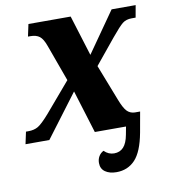

<svg xmlns="http://www.w3.org/2000/svg" viewBox="-102 -606 767 873"><g transform="rotate(-10 281.5 -169.5)"><path d="M294 142Q294 125 302 111.5Q310 98 324 91Q344 111 370 111Q397 111 413.5 93Q430 75 437 37L444 0H300L239 -198L90 0H-20L-8 -56H3Q30 -56 48.5 -67Q67 -78 102 -118L218 -254L157 -422Q145 -456 129.5 -468Q114 -480 87 -480H76L88 -536H283L341 -349L472 -536H583L573 -480H555Q529 -480 512.5 -467Q496 -454 459 -409L364 -293L429 -126Q444 -87 458 -72Q472 -57 494 -56H519L502 39Q486 125 452 161Q418 197 366 197Q334 197 314 183Q294 169 294 142Z"/></g></svg>

Font: Noto Serif NarrowExtraBold
Style: Italic
Weight: 800
Width: 4
Italic angle: -12°
Designer: Monotype Design Team
Foundry: Monotype Imaging Inc.
Version: Version 1.001